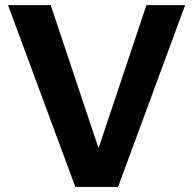

<svg xmlns="http://www.w3.org/2000/svg" viewBox="-20 -740 762 760"><path d="M11.7 -719.7H180.7L370.1 -153.3L559.6 -719.7H712.9L447.3 0H278.3Z"/></svg>

Font: FreeUniversal
Style: Bold
Weight: 700
Version: Version 1.001 March 22, 2017